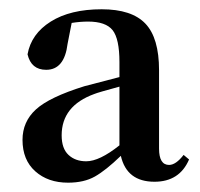

<svg xmlns="http://www.w3.org/2000/svg" viewBox="-20 -850 430 412"><path d="M236.3 -538.1V-664.1Q189.5 -651.4 182.6 -648.4Q112.3 -623 112.3 -559.6Q112.3 -531.2 127 -517.6Q141.6 -503.9 165 -503.9Q193.4 -503.9 236.3 -538.1ZM374 -517.6 385.7 -507.8Q365.2 -460 311.5 -460Q252 -460 239.3 -515.6Q207 -484.4 183.6 -471.2Q160.2 -458 126 -458Q83 -458 55.7 -482.4Q28.3 -506.8 28.3 -549.8Q28.3 -588.9 57.1 -615.2Q85.9 -641.6 161.1 -665Q164.1 -666 236.3 -684.6V-716.8Q236.3 -766.6 221.7 -785.2Q207 -803.7 168.9 -803.7Q152.3 -803.7 133.8 -800.8L125 -755.9Q118.2 -700.2 79.1 -700.2Q46.9 -700.2 39.1 -733.4Q46.9 -777.3 88.9 -803.7Q130.9 -830.1 198.2 -830.1Q262.7 -830.1 292 -799.3Q321.3 -768.6 321.3 -699.2V-531.2Q321.3 -496.1 342.8 -496.1Q357.4 -496.1 374 -517.6Z"/></svg>

Font: GenYoMin TW TTF Bold
Style: Regular
Weight: 700
Version: Version 1.300